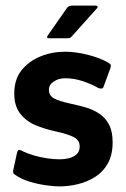

<svg xmlns="http://www.w3.org/2000/svg" viewBox="-20 -662 450 687"><path d="M41 -116Q44 -127 50.5 -125.5Q57 -124 63 -120Q80 -112 102.5 -105.5Q125 -99 149 -95.5Q173 -92 192 -92Q212 -92 228.5 -96.5Q245 -101 255 -111Q265 -121 265 -137Q266 -159 245.5 -170.5Q225 -182 174 -193Q142 -200 108.5 -213.5Q75 -227 53 -254.5Q31 -282 31 -327Q31 -378 57 -410.5Q83 -443 124.5 -460Q166 -477 213 -477Q250 -477 294 -466Q338 -455 367 -438Q376 -433 376.5 -429Q377 -425 375 -418L351 -353Q348 -341 332 -347Q310 -360 278 -371Q246 -382 213 -382Q190 -382 172.5 -370.5Q155 -359 155 -341Q155 -319 175 -309Q195 -299 233 -291Q261 -285 287 -277.5Q313 -270 335 -255.5Q357 -241 370 -216.5Q383 -192 383 -153Q383 -108 366 -77.5Q349 -47 320.5 -29Q292 -11 258.5 -3Q225 5 192 5Q174 5 145 1Q116 -3 86 -12Q56 -21 35 -36Q31 -38 28.5 -41.5Q26 -45 27 -51ZM158 -525Q149 -525 148.5 -528.5Q148 -532 155 -541L220 -634Q225 -642 241 -642H321Q327 -642 329 -639Q331 -636 324 -629L237 -532Q232 -526 228 -525.5Q224 -525 216 -525Z"/></svg>

Font: Glory
Style: Bold
Weight: 700
Designer: Robert Leuschke
Foundry: Robert Leuschke
Version: Version 1.011